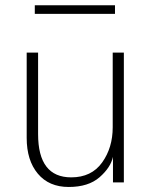

<svg xmlns="http://www.w3.org/2000/svg" viewBox="-20 -704 587 741"><path d="M114.3 -650.4V-683.6H423.8V-650.4ZM83 -171.9V-501H127V-186.5Q127 -19.5 254.9 -19.5Q333 -19.5 374 -76.7Q415 -133.8 415 -212.9V-501H458V0H416V-98.6Q407.2 -57.6 364.3 -20Q321.3 17.6 245.1 17.6Q168.9 17.6 126 -33.7Q83 -85 83 -171.9Z"/></svg>

Font: Gothic A1 ExtraLight
Style: Regular
Weight: 275
Designer: HanYang I&C Co.,Ltd.
Foundry: HanYang I&C Co.,Ltd.
Version: Version 2.50